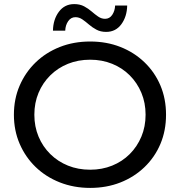

<svg xmlns="http://www.w3.org/2000/svg" viewBox="-20 -911 880 939"><path d="M421 8Q341 8 272.5 -19Q204 -46 154 -94.5Q104 -143 76 -208Q48 -273 48 -350Q48 -427 76 -492Q104 -557 154 -605.5Q204 -654 272 -681Q340 -708 421 -708Q501 -708 568.5 -681.5Q636 -655 686.5 -606.5Q737 -558 764.5 -493Q792 -428 792 -350Q792 -272 764.5 -207Q737 -142 686.5 -93.5Q636 -45 568.5 -18.5Q501 8 421 8ZM421 -81Q479 -81 528.5 -101Q578 -121 614.5 -157.5Q651 -194 671.5 -243Q692 -292 692 -350Q692 -408 671.5 -457Q651 -506 614.5 -542.5Q578 -579 528.5 -599Q479 -619 421 -619Q362 -619 312.5 -599Q263 -579 226 -542.5Q189 -506 168.5 -457Q148 -408 148 -350Q148 -292 168.5 -243Q189 -194 226 -157.5Q263 -121 312.5 -101Q362 -81 421 -81ZM499 -755Q472 -755 451.5 -766Q431 -777 415 -791Q399 -805 383 -816Q367 -827 349 -827Q327 -827 313.5 -807.5Q300 -788 299 -761H239Q240 -816 268 -853.5Q296 -891 343 -891Q371 -891 391.5 -880Q412 -869 428 -855Q444 -841 460 -830Q476 -819 494 -819Q516 -819 529 -838.5Q542 -858 543 -884H602Q601 -830 573.5 -792.5Q546 -755 499 -755Z"/></svg>

Font: Montserrat Thin Medium
Style: Regular
Weight: 500
Version: Version 9.000